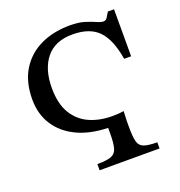

<svg xmlns="http://www.w3.org/2000/svg" viewBox="-123 -774 824 879"><g transform="rotate(-20 289.0 -335.0)"><path d="M506 0H214V-30Q259 -30 281 -38Q303 -46 310 -70Q317 -94 317 -141V-169Q231 -171 167.5 -201Q104 -231 69.5 -284.5Q35 -338 35 -409Q35 -494 70.5 -552Q106 -610 168.5 -640Q231 -670 313 -670Q354 -670 383 -661Q412 -652 432 -643Q452 -634 464 -634Q476 -634 482.5 -644.5Q489 -655 498 -670H528V-441H494Q478 -539 435.5 -583Q393 -627 309 -627Q224 -627 180.5 -573.5Q137 -520 137 -428Q137 -351 166 -303.5Q195 -256 244 -234.5Q293 -213 353 -213Q377 -213 390.5 -214.5Q404 -216 410 -217L408 -169V-137Q408 -92 414 -69Q420 -46 441 -38Q462 -30 506 -30Z"/></g></svg>

Font: STIX Two Text
Style: Regular
Weight: 400
Designer: Ross Mills, John Hudson & Paul Hanslow, Tiro Typeworks Ltd; with prior portions MicroPress Inc., and Coen Hoffman.
Foundry: Tiro Typeworks Ltd
Version: Version 2.13 b171